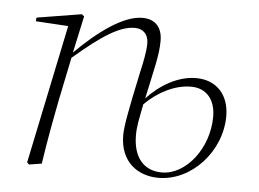

<svg xmlns="http://www.w3.org/2000/svg" viewBox="-41 -513 776 576"><g transform="rotate(5 347.0 -225.0)"><path d="M377 -110C377 -137 382 -158 391 -204C431 -244 482 -269 529 -269C577 -269 603 -235 603 -185C603 -89 536 -5 464 -5C411 -5 377 -41 377 -110ZM455 12C555 12 642 -84 642 -190C642 -254 604 -296 542 -296C487 -296 433 -263 395 -222C414 -312 426 -354 426 -398C426 -436 407 -462 366 -462C309 -462 235 -408 167 -340L191 -451L184 -457L49 -435L48 -424L146 -418L59 0L65 6L103 0C114 -73 125 -132 138 -198L164 -324C249 -397 301 -430 346 -430C371 -430 387 -414 387 -387C387 -363 380 -329 373 -299C347 -177 339 -133 339 -106C339 -26 393 12 455 12Z"/></g></svg>

Font: Source Serif 4 Display Light
Style: Italic
Weight: 300
Italic angle: -12°
Designer: Frank Grießhammer
Foundry: Adobe Systems Incorporated
Version: Version 4.004;hotconv 1.0.117;makeotfexe 2.5.65602